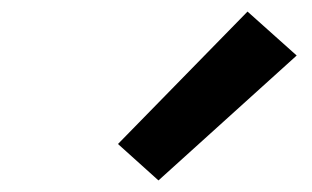

<svg xmlns="http://www.w3.org/2000/svg" viewBox="-20 -839 540 332"><path d="M254 -527 184 -590 408 -819 493 -743Z"/></svg>

Font: Iosevka Web
Style: Bold Italic
Weight: 700
Italic angle: -9°
Monospace: yes
Designer: Belleve Invis
Foundry: Belleve Invis
Version: Version 28.0.3; ttfautohint (v1.8.3)